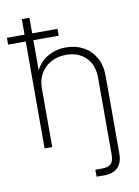

<svg xmlns="http://www.w3.org/2000/svg" viewBox="-129 -794 771 1064"><g transform="rotate(-10 257.0 -262.0)"><path d="M366.7 204.6Q356.9 204.6 345.9 204.3Q335 204.1 326.2 204.1V165Q335 165 346.4 165Q357.9 165 364.7 165Q398.9 165 414.3 149.9Q429.7 134.8 429.7 99.1V0H472.7V99.1Q472.7 152.3 445.8 178.5Q418.9 204.6 366.7 204.6ZM112.8 -331.1V0H69.8V-727.5H112.8V-401.9H101.1Q121.6 -467.3 171.4 -499Q221.2 -530.8 282.7 -530.8Q337.9 -530.8 380.6 -507.3Q423.3 -483.9 448 -440.7Q472.7 -397.5 472.7 -337.4V0H429.7V-335Q429.7 -406.7 387.7 -448.5Q345.7 -490.2 276.9 -490.2Q230.5 -490.2 193.4 -470.7Q156.2 -451.2 134.5 -415.5Q112.8 -379.9 112.8 -331.1ZM-29.3 -601.6V-640.1H255.4V-601.6Z"/></g></svg>

Font: Inter 28pt ExtraLight
Style: Regular
Weight: 250
Designer: Rasmus Andersson
Foundry: rsms
Version: Version 4.001;git-66647c0bb